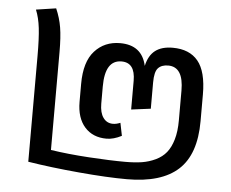

<svg xmlns="http://www.w3.org/2000/svg" viewBox="-49 -717 948 787"><g transform="rotate(5 424.5 -324.0)"><path d="M501 12.2Q419.4 12.2 302.5 1.7Q185.5 -8.8 91.8 -23.9V-459Q91.8 -531.2 86.9 -573.5Q82 -615.7 68.8 -647.9L150.9 -660.2Q167.5 -622.1 173.8 -583.5Q180.2 -544.9 180.2 -482.9V-80.1Q249.5 -69.3 338.1 -63.7Q426.8 -58.1 487.8 -58.1Q526.9 -58.1 556.2 -62.7Q585.4 -67.4 612.1 -80.1Q638.7 -92.8 655.5 -113.5Q672.4 -134.3 682.1 -167.5Q691.9 -200.7 691.9 -246.1V-369.1Q691.9 -466.8 628.9 -466.8Q601.6 -466.8 587.4 -451.4Q573.2 -436 573.2 -392.1V-284.2L493.2 -273.9V-392.1Q493.2 -466.8 437 -466.8Q369.1 -466.8 369.1 -357.9V-287.1Q369.1 -250 383.8 -229.5Q398.4 -209 423.8 -209Q438 -209 454.1 -215.8L464.8 -163.1Q431.6 -146 402.8 -146Q346.2 -146 313 -183.3Q279.8 -220.7 279.8 -287.1V-360.8Q279.8 -451.7 320.3 -496.3Q360.8 -541 424.8 -541Q514.6 -541 533.2 -457Q543 -500.5 569.6 -520.8Q596.2 -541 641.1 -541Q710.4 -541 745.6 -498Q780.8 -455.1 780.8 -360.8V-251Q780.8 -114.3 711.4 -51Q642.1 12.2 501 12.2Z"/></g></svg>

Font: FiraGO
Style: Regular
Weight: 400
Designer: bBox Type
Foundry: bBox Type GmbH
Version: Version 1.001;PS 001.001;hotconv 1.0.88;makeotf.lib2.5.64775